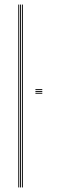

<svg xmlns="http://www.w3.org/2000/svg" viewBox="-20 -820 265 840"><path d="M76 0V-800H80V0ZM60 0V-800H64V0ZM68 0V-800H72V0ZM135 -426V-430H165V-426ZM135 -418V-422H165V-418ZM135 -410V-414H165V-410Z"/></svg>

Font: Big Shoulders Inline Display Thin
Style: Regular
Weight: 100
Designer: Patric King
Foundry: XO Type Co
Version: Version 1.000